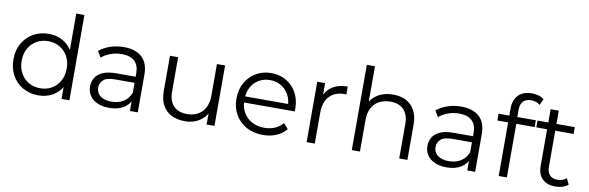

<svg xmlns="http://www.w3.org/2000/svg" viewBox="-51 -1194 5050 1645"><g transform="rotate(10 2474.0 -371.5)"><path d="M308.4 4.7Q233.4 4.7 173.9 -29.1Q114.3 -62.9 80.2 -123.2Q46.1 -183.6 46.1 -263Q46.1 -342.8 80.2 -402.7Q114.3 -462.6 173.9 -496.4Q233.4 -530.2 308.4 -530.2Q376.6 -530.2 431.4 -499Q486.3 -467.7 518.8 -408.4Q551.3 -349 551.3 -263Q551.3 -177.9 519.4 -117.8Q487.4 -57.8 432.6 -26.5Q377.7 4.7 308.4 4.7ZM313.5 -57.9Q369.3 -57.9 413.6 -83.5Q457.9 -109.2 483.6 -155.7Q509.4 -202.2 509.4 -263Q509.4 -324.8 483.6 -370.8Q457.9 -416.8 413.6 -442.2Q369.3 -467.6 313.5 -467.6Q257.7 -467.6 213.6 -442.2Q169.6 -416.8 143.6 -370.8Q117.6 -324.8 117.6 -263Q117.6 -202.2 143.6 -155.7Q169.6 -109.2 213.6 -83.5Q257.7 -57.9 313.5 -57.9ZM511.1 0V-158.3L518.2 -264L508.2 -369.7V-742H579.2V0Z M1106 0V-115.6L1103.2 -135.5V-328.9Q1103.2 -396.3 1065.4 -432.2Q1027.7 -468.1 953.9 -468.1Q902.7 -468.1 857 -451.3Q811.2 -434.4 778.9 -406.3L747.4 -458.9Q787.2 -492.7 843.3 -511.5Q899.4 -530.2 960.8 -530.2Q1063.3 -530.2 1118.7 -479.4Q1174.2 -428.6 1174.2 -326V0ZM924.9 4.7Q865.7 4.7 822.5 -14.4Q779.2 -33.6 756 -68.3Q732.8 -103 732.8 -147.7Q732.8 -188.6 752.3 -222.4Q771.8 -256.2 816.3 -276.8Q860.8 -297.4 936.1 -297.4H1117V-244.4H938.5Q861.8 -244.4 832.5 -217.5Q803.2 -190.5 803.2 -150.4Q803.2 -104.8 838.3 -78Q873.4 -51.1 935.6 -51.1Q996.5 -51.1 1039.6 -78.5Q1082.7 -106 1103.2 -157.6L1118.8 -108.9Q1099 -56.6 1049.6 -25.9Q1000.2 4.7 924.9 4.7Z M1584.5 4.7Q1516.8 4.7 1466.7 -20.1Q1416.7 -44.9 1389.2 -95.1Q1361.7 -145.4 1361.7 -220.5V-525.5H1432.7V-227.9Q1432.7 -144.3 1474.2 -101.7Q1515.7 -59.1 1591.4 -59.1Q1646.2 -59.1 1686.4 -81.7Q1726.6 -104.4 1748.5 -147.3Q1770.4 -190.3 1770.4 -249.6V-525.5H1841.4V0H1773.2V-143.7L1784.3 -117.5Q1759.4 -60.1 1706.9 -27.7Q1654.3 4.7 1584.5 4.7Z M2262.2 4.7Q2180.4 4.7 2118.2 -29.7Q2055.9 -64 2021 -124.6Q1986.1 -185.3 1986.1 -263Q1986.1 -341.1 2019.3 -401.3Q2052.6 -461.5 2111.1 -495.8Q2169.5 -530.2 2243.2 -530.2Q2316.9 -530.2 2374.5 -496.6Q2432.1 -462.9 2465 -402.7Q2497.9 -342.4 2497.9 -262.9Q2497.9 -258.5 2497.6 -252.7Q2497.4 -246.8 2496.8 -241.4H2040.1V-294.4H2459.2L2430.8 -273.2Q2431.3 -329.9 2406.9 -374.2Q2382.4 -418.6 2340.3 -443.9Q2298.1 -469.3 2243.2 -469.3Q2188.7 -469.3 2146.1 -443.9Q2103.4 -418.6 2079.5 -374Q2055.5 -329.3 2055.5 -271.5V-259.6Q2055.5 -200.5 2082 -154.8Q2108.4 -109.2 2155.6 -83.5Q2202.8 -57.9 2263.9 -57.9Q2312.5 -57.9 2353.9 -75.1Q2395.3 -92.3 2424.6 -127.2L2464.7 -80.9Q2429.5 -38.9 2377.3 -17.1Q2325 4.7 2262.2 4.7Z M2643.1 0V-525.5H2711.3V-381.9L2704.2 -407Q2726.3 -466.5 2778.3 -498.4Q2830.2 -530.2 2907.5 -530.2V-460.9Q2903.1 -461.5 2899 -461.8Q2895 -462 2890.7 -462Q2808.5 -462 2761.3 -411.6Q2714.1 -361.2 2714.1 -268.4V0Z M3036.1 0V-742H3107.1V-381.3L3093.2 -407.6Q3118.5 -465.4 3173.1 -497.8Q3227.7 -530.2 3303.7 -530.2Q3368.3 -530.2 3416.6 -505.4Q3464.8 -480.6 3492.3 -430.6Q3519.8 -380.7 3519.8 -305V0H3448.8V-297.6Q3448.8 -381.2 3407.5 -423.8Q3366.1 -466.4 3291.1 -466.4Q3235 -466.4 3193.4 -443.8Q3151.8 -421.1 3129.4 -378.7Q3107.1 -336.2 3107.1 -275.9V0Z M4041 0V-115.6L4038.2 -135.5V-328.9Q4038.2 -396.3 4000.4 -432.2Q3962.7 -468.1 3888.9 -468.1Q3837.7 -468.1 3792 -451.3Q3746.2 -434.4 3713.9 -406.3L3682.4 -458.9Q3722.2 -492.7 3778.3 -511.5Q3834.4 -530.2 3895.8 -530.2Q3998.3 -530.2 4053.7 -479.4Q4109.2 -428.6 4109.2 -326V0ZM3859.9 4.7Q3800.7 4.7 3757.5 -14.4Q3714.2 -33.6 3691 -68.3Q3667.8 -103 3667.8 -147.7Q3667.8 -188.6 3687.3 -222.4Q3706.8 -256.2 3751.3 -276.8Q3795.8 -297.4 3871.1 -297.4H4052V-244.4H3873.5Q3796.8 -244.4 3767.5 -217.5Q3738.2 -190.5 3738.2 -150.4Q3738.2 -104.8 3773.3 -78Q3808.4 -51.1 3870.6 -51.1Q3931.5 -51.1 3974.6 -78.5Q4017.7 -106 4038.2 -157.6L4053.8 -108.9Q4034 -56.6 3984.6 -25.9Q3935.2 4.7 3859.9 4.7Z M4314.1 0V-590.8Q4314.1 -661.4 4355.1 -704.1Q4396.1 -746.7 4472.5 -746.7Q4502.8 -746.7 4530.9 -738.8Q4558.9 -731 4578.1 -714.2L4553.9 -660.6Q4539 -673.7 4518.8 -680.6Q4498.5 -687.5 4476.4 -687.5Q4430.6 -687.5 4407 -662.2Q4383.4 -636.8 4383.4 -588.1V-507.8L4385.1 -474.7V0ZM4220.3 -466.3V-525.5H4544.8V-466.3Z M4807 4.7Q4733 4.7 4693 -35.4Q4653.1 -75.5 4653.1 -148.4V-640.8H4724.1V-152.2Q4724.1 -105.7 4747.4 -80.7Q4770.7 -55.7 4814.8 -55.7Q4861.7 -55.7 4892.9 -82.6L4917.6 -31.7Q4897.4 -13.3 4867.6 -4.3Q4837.8 4.7 4807 4.7ZM4559.3 -466.3V-525.5H4883.8V-466.3Z"/></g></svg>

Font: Montserrat Thin
Style: Regular
Weight: 100
Designer: Julieta Ulanovsky
Foundry: Julieta Ulanovsky
Version: Version 9.000